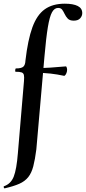

<svg xmlns="http://www.w3.org/2000/svg" viewBox="-48 -746 466 1041"><path d="M303 -726Q349 -726 373.5 -713.5Q398 -701 398 -675Q398 -659 386.5 -646.5Q375 -634 352 -634Q330 -634 319.5 -645Q309 -656 302 -671Q296 -684 289 -693.5Q282 -703 267 -703Q247 -703 234 -679.5Q221 -656 211.5 -599Q202 -542 193 -439L149 64Q142 119 132.5 155.5Q123 192 105 214.5Q87 237 56.5 250.5Q26 264 -22 275Q-26 276 -27.5 270.5Q-29 265 -27 264Q11 251 26.5 211.5Q42 172 49 84L82 -306Q84 -329 81.5 -339.5Q79 -350 69 -353.5Q59 -357 36 -357Q34 -357 34.5 -366Q35 -375 39 -375Q68 -375 78.5 -384.5Q89 -394 90 -418Q103 -530 127.5 -597.5Q152 -665 194.5 -695.5Q237 -726 303 -726ZM308 -386Q312 -387 314.5 -378Q317 -369 315 -359Q313 -349 308 -341.5Q303 -334 299 -335Q262 -343 226.5 -347Q191 -351 151 -351V-377Q189 -377 226.5 -379.5Q264 -382 308 -386Z"/></svg>

Font: Cormorant Garamond Light
Style: Regular
Weight: 300
Designer: Christian Thalmann (Catharsis Fonts)
Foundry: Catharsis Fonts
Version: Version 4.001